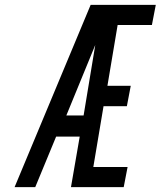

<svg xmlns="http://www.w3.org/2000/svg" viewBox="-20 -770 661 790"><path d="M40 0 353 -750H621L605 -667H464L422 -417H518L502 -333H406L364 -83H505L489 0H272L308 -208H211L125 0ZM253 -295H324L372 -585Z"/></svg>

Font: Hermit LightItalic
Style: Regular
Weight: 300
Italic angle: -10°
Designer: Pablo Caro
Version: Version 2.000;PS 002.000;hotconv 1.0.88;makeotf.lib2.5.64775